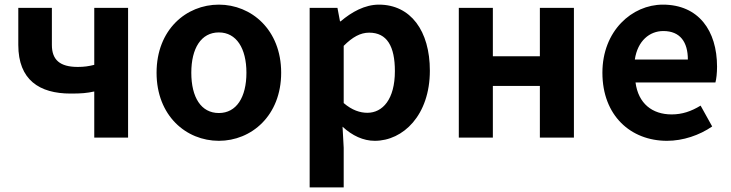

<svg xmlns="http://www.w3.org/2000/svg" viewBox="-20 -594 3158 829"><path d="M387 0H533V-560H387V-314C363 -308 343 -305 316 -305C238 -305 204 -336 204 -400V-560H59V-400C59 -249 150 -190 285 -190C333 -190 354 -192 387 -199Z M925 14C1065 14 1194 -94 1194 -280C1194 -466 1065 -574 925 -574C784 -574 656 -466 656 -280C656 -94 784 14 925 14ZM925 -106C848 -106 806 -174 806 -280C806 -385 848 -454 925 -454C1001 -454 1044 -385 1044 -280C1044 -174 1001 -106 925 -106Z M1317 215H1464V44L1459 -47C1501 -8 1549 14 1598 14C1721 14 1836 -97 1836 -289C1836 -461 1753 -574 1616 -574C1555 -574 1498 -542 1451 -502H1448L1437 -560H1317ZM1566 -107C1535 -107 1500 -118 1464 -149V-396C1502 -434 1536 -453 1574 -453C1651 -453 1685 -394 1685 -287C1685 -165 1632 -107 1566 -107Z M1961 0H2108V-223H2311V0H2458V-560H2311V-351H2108V-560H1961Z M2860 14C2929 14 3000 -10 3055 -48L3005 -138C2964 -113 2925 -100 2880 -100C2796 -100 2736 -147 2724 -238H3069C3073 -252 3076 -279 3076 -306C3076 -462 2996 -574 2842 -574C2709 -574 2581 -461 2581 -280C2581 -95 2703 14 2860 14ZM2721 -337C2733 -418 2785 -460 2844 -460C2917 -460 2950 -412 2950 -337Z"/></svg>

Font: Noto Sans Mono CJK HK
Style: Bold
Weight: 700
Designer: Ryoko NISHIZUKA 西塚涼子 (kana, bopomofo & ideographs); Paul D. Hunt (Latin, Greek & Cyrillic); Sandoll Communications 산돌커뮤니
Foundry: Adobe
Version: Version 2.004;hotconv 1.0.118;makeotfexe 2.5.65603